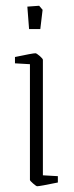

<svg xmlns="http://www.w3.org/2000/svg" viewBox="-20 -637 256 667"><path d="M84 -12V-414L32 -417V-439Q94 -452 103 -452Q107 -452 118 -442.5Q129 -433 129 -429V-28L181 -25V-3Q118 10 109 10Q106 10 95 0.5Q84 -9 84 -12ZM75 -614 116 -617 128 -603 120 -536H81Z"/></svg>

Font: Grenze ExtraLight
Style: Regular
Weight: 275
Designer: Renata Polastri
Foundry: Omnibus-Type
Version: Version 1.002; ttfautohint (v1.8)